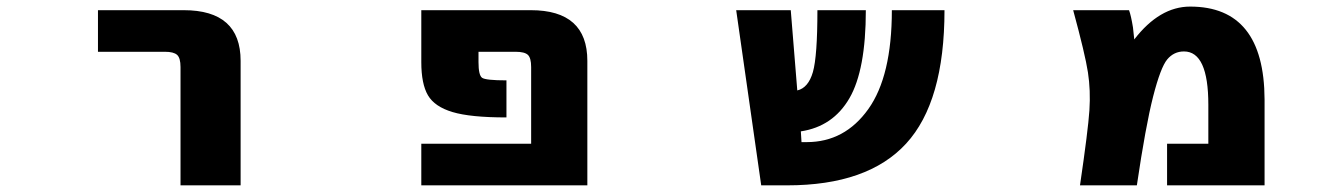

<svg xmlns="http://www.w3.org/2000/svg" viewBox="-20 -555 4040 577"><path d="M274.4 -399.4V-524.4H532.2Q703.1 -524.4 703.1 -372.1V2H522.5V-353.5Q522.5 -380.9 512.2 -390.1Q502 -399.4 475.6 -399.4Z M1745.1 2H1246.1V-123H1576.2V-353.5Q1576.2 -380.9 1566.4 -390.1Q1556.6 -399.4 1529.3 -399.4H1418V-368.2Q1418 -329.1 1428.7 -321.3Q1439.5 -313.5 1502 -313.5V-202.1Q1393.6 -202.1 1339.8 -218.3Q1286.1 -234.4 1266.1 -268.6Q1246.1 -302.7 1246.1 -368.2V-524.4H1575.2Q1745.1 -524.4 1745.1 -372.1Z M2267.6 2 2192.4 -524.4H2356.4L2376 -283.2Q2409.2 -291 2422.9 -338.4Q2436.5 -385.7 2436.5 -524.4H2582Q2582 -344.7 2532.7 -259.8Q2483.4 -174.8 2386.7 -160.2L2388.7 -127.9H2404.3Q2518.6 -127.9 2589.4 -227.1Q2660.2 -326.2 2660.2 -524.4H2818.4Q2818.4 -249 2703.1 -123.5Q2587.9 2 2345.7 2Z M3388.7 -436.5Q3464.8 -535.2 3556.6 -535.2Q3779.3 -535.2 3780.3 -255.9V2H3487.3V-123H3611.3V-240.2Q3611.3 -400.4 3538.1 -400.4Q3507.8 -400.4 3487.8 -376.5Q3467.8 -352.5 3445.3 -264.6Q3422.9 -176.8 3396.5 2H3225.6Q3250 -164.1 3253.9 -223.6Q3257.8 -283.2 3249.5 -337.4Q3241.2 -391.6 3205.1 -524.4H3373Q3378.9 -508.8 3384.8 -472.7Q3387.7 -448.2 3388.7 -436.5Z"/></svg>

Font: Gen Shin Gothic Monospace Heavy
Style: Bold
Weight: 800
Designer: [Source Han Sans]
Ryoko NISHIZUKA  (kana & ideographs); Paul D. Hunt (Latin, Greek & Cyrillic); Wenlong ZHANG  (bopomofo
Version: Version 1.002.20150607